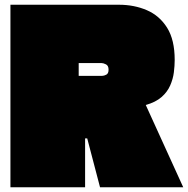

<svg xmlns="http://www.w3.org/2000/svg" viewBox="-20 -790 793 810"><path d="M339 0H24V-770H482Q546 -770 599.5 -747Q653 -724 685 -673Q717 -622 717 -537Q717 -513 713.5 -485Q710 -457 698 -429.5Q686 -402 661.5 -380.5Q637 -359 595 -347L753 0H402L348 -206H339ZM408 -524H312V-470H411Q419 -470 428.5 -475Q438 -480 438 -496Q438 -513 427 -518.5Q416 -524 408 -524Z"/></svg>

Font: Gasoek One
Style: Regular
Weight: 400
Designer: Jiashuo Zhang
Foundry: JAMO
Version: Version 1.000; ttfautohint (v1.8.4.7-5d5b);gftools[0.9.29]